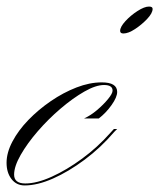

<svg xmlns="http://www.w3.org/2000/svg" viewBox="-63 -556 485 585"><path d="M12 9Q-13 9 -28 -10.5Q-43 -30 -43 -60Q-43 -91 -25 -125Q-7 -159 23.5 -190.5Q54 -222 92 -248Q130 -274 170 -289.5Q210 -305 247 -305Q294 -305 294 -276Q294 -260 277 -236Q260 -212 238 -195H193Q213 -204 232.5 -220.5Q252 -237 266 -254Q280 -271 280 -280Q280 -297 254 -297Q229 -297 194 -277Q159 -257 121.5 -225Q84 -193 52 -156Q20 -119 0 -84Q-20 -49 -20 -24Q-20 3 14 3Q49 3 94.5 -17.5Q140 -38 187 -72.5Q234 -107 273 -151L284 -163H294L285 -154Q244 -106 195 -69.5Q146 -33 98.5 -12Q51 9 12 9ZM391 -536Q402 -536 402 -529Q402 -516 385.5 -498.5Q369 -481 348.5 -467.5Q328 -454 313 -454Q303 -454 303 -462Q303 -474 319 -491.5Q335 -509 356 -522.5Q377 -536 391 -536Z"/></svg>

Font: Ballet 24pt
Style: Regular
Weight: 400
Designer: Maximiliano R. Sproviero
Foundry: Omnibus-Type
Version: Version 1.100